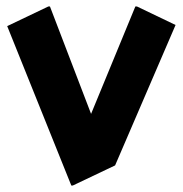

<svg xmlns="http://www.w3.org/2000/svg" viewBox="-20 -567 568 597"><path d="M206.5 9.8H201.7L2.4 -485.8L130.4 -546.9H135.3L263.2 -212.9L400.9 -546.9H405.8L525.9 -489.3L337.9 -52.7Z"/></svg>

Font: Nova Round
Style: Bold
Weight: 700
Designer: Wojciech Kalinowski "wmk69" (wmk69@o2.pl)
Foundry: Wojciech Kalinowski "wmk69" (wmk69@o2.pl)
Version: Version 3.1.0; 2021-05-23